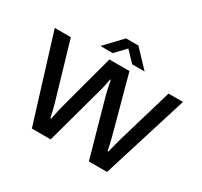

<svg xmlns="http://www.w3.org/2000/svg" viewBox="-174 -1104 1404 1336"><g transform="rotate(30 527.5 -435.5)"><path d="M351 -736 479 -871H578L706 -736H606L528 -818L450 -736ZM225 0 13 -686H142L275 -232Q280 -215 288 -182.5Q296 -150 300 -127H307Q312 -151 318.5 -183Q325 -215 330 -232L452 -686H613L736 -232Q741 -215 748 -183Q755 -151 760 -127H766Q772 -150 780 -181.5Q788 -213 793 -232L927 -686H1043L829 0H683L554 -461Q549 -481 542 -513Q535 -545 531 -568H526Q522 -544 515 -511.5Q508 -479 502 -461L376 0Z"/></g></svg>

Font: Archivo SemiExpanded Medium
Style: Regular
Weight: 500
Width: 6
Designer: Hector Gatti
Foundry: Omnibus-Type
Version: Version 2.001; ttfautohint (v1.8.3)